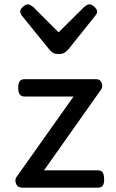

<svg xmlns="http://www.w3.org/2000/svg" viewBox="-20 -865 535 885"><path d="M83 0Q61 0 54 -18Q47 -36 56 -49L319 -420H94Q79 -420 71.5 -429Q64 -438 64 -460Q64 -483 71.5 -491.5Q79 -500 94 -500H423Q436 -500 443 -492Q450 -484 451 -472.5Q452 -461 445 -451L183 -80H431Q446 -80 453 -70.5Q460 -61 460 -38Q460 -17 453 -8.5Q446 0 431 0ZM393 -845Q402 -845 415 -833.5Q428 -822 428 -811Q428 -809 427 -805.5Q426 -802 421 -795L294 -636Q288 -630 279 -623Q270 -616 250 -616Q231 -616 222 -623Q213 -630 208 -636L79 -795Q75 -802 74 -805.5Q73 -809 73 -811Q73 -822 85.5 -833.5Q98 -845 108 -845Q114 -845 120 -841.5Q126 -838 133 -833L250 -716L368 -833Q374 -838 380 -841.5Q386 -845 393 -845Z"/></svg>

Font: Playwrite AR
Style: Regular
Weight: 400
Designer: Veronika Burian, José Scaglione
Foundry: TypeTogether
Version: Version 1.002